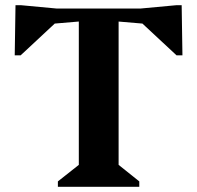

<svg xmlns="http://www.w3.org/2000/svg" viewBox="-20 -723 763 743"><path d="M204 0V-21L285 -85V-674L348 -645L64 -621V-690H659V-621L375 -645L439 -674V-85L519 -21V0ZM37 -509 40 -703H60L199 -690L205 -644L60 -509ZM663 -509 518 -644 524 -690 664 -703H683L686 -509Z"/></svg>

Font: Platypi Light SemiBold
Style: Regular
Weight: 600
Version: Version 1.200